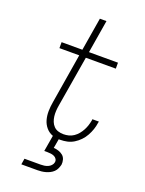

<svg xmlns="http://www.w3.org/2000/svg" viewBox="-174 -817 848 1120"><g transform="rotate(20 250.0 -257.5)"><path d="M105 220 111 183H211Q222 183 233 181.5Q244 180 255 175.5Q266 171 274.5 162Q283 153 285 142Q287 131 281.5 122Q276 113 266.5 108.5Q257 104 246 102.5Q235 101 224 101H204L221 1Q196 -8 179 -28Q162 -48 155 -73.5Q148 -99 148.5 -127Q149 -155 154 -183L205 -493H82V-530H211L245 -735H286L252 -530H432V-493H246L193 -177Q190 -160 189 -142.5Q188 -125 190 -108.5Q192 -92 198 -77Q204 -62 215 -50.5Q226 -39 242 -34Q258 -29 275 -29Q291 -29 307.5 -33Q324 -37 338.5 -47Q353 -57 364 -70.5Q375 -84 383 -99Q391 -114 396 -130Q401 -146 404 -162Q404 -164 404 -166Q404 -168 405 -169H445Q444 -167 444 -165Q444 -163 443 -161Q440 -139 433 -118.5Q426 -98 415 -78Q404 -58 388 -41.5Q372 -25 352.5 -13Q333 -1 311.5 3.5Q290 8 269 8Q267 8 264.5 8Q262 8 260 8L250 65Q266 66 281 71Q296 76 307.5 85.5Q319 95 323.5 110.5Q328 126 326 142Q323 154 317.5 166.5Q312 179 302 188.5Q292 198 280 204Q268 210 255.5 213.5Q243 217 230 218.5Q217 220 205 220Z"/></g></svg>

Font: Iosevka Slab XLtObl
Style: Regular
Weight: 200
Italic angle: -9°
Monospace: yes
Designer: Belleve Invis
Foundry: Belleve Invis
Version: Version 11.1.1; ttfautohint (v1.8.3)